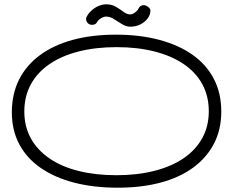

<svg xmlns="http://www.w3.org/2000/svg" viewBox="-20 -858 1083 892"><path d="M527 14Q415 14 324.5 -9.5Q234 -33 169 -78Q104 -123 69.5 -188Q35 -253 35 -336Q35 -422 69 -489Q103 -556 166.5 -602.5Q230 -649 319 -673Q408 -697 518 -697Q629 -697 719.5 -673Q810 -649 874.5 -603.5Q939 -558 973.5 -491.5Q1008 -425 1008 -340Q1008 -256 974 -190.5Q940 -125 877 -79Q814 -33 725.5 -9.5Q637 14 527 14ZM521 -44Q619 -44 698.5 -64.5Q778 -85 834 -123.5Q890 -162 920 -217Q950 -272 950 -341Q950 -412 919.5 -467.5Q889 -523 832.5 -561Q776 -599 697 -619Q618 -639 522 -639Q425 -639 346 -619Q267 -599 210.5 -560.5Q154 -522 123.5 -466.5Q93 -411 93 -340Q93 -270 123.5 -215Q154 -160 210.5 -121.5Q267 -83 346 -63.5Q425 -44 521 -44ZM473 -838Q499 -838 518.5 -826.5Q538 -815 554 -803Q570 -791 585 -791Q592 -791 599.5 -795Q607 -799 614 -805.5Q621 -812 624 -819Q629 -830 640.5 -833Q652 -836 662 -830Q669 -826 674 -820.5Q679 -815 679 -810Q679 -790 666 -772.5Q653 -755 632 -744.5Q611 -734 585 -734Q566 -734 546.5 -746Q527 -758 509 -769.5Q491 -781 473 -781Q462 -781 449 -773Q436 -765 430 -754Q426 -746 415 -743.5Q404 -741 394 -746Q385 -751 381.5 -761Q378 -771 382 -779Q390 -795 404.5 -808.5Q419 -822 437.5 -830Q456 -838 473 -838Z"/></svg>

Font: Fredoka Expanded Light
Style: Regular
Weight: 300
Width: 7
Designer: Ben Nathan
Foundry: Milena B. Brandão, Ben Nathan
Version: Version 2.001